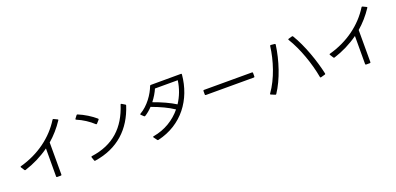

<svg xmlns="http://www.w3.org/2000/svg" viewBox="10 -1763 5765 2794"><g transform="rotate(-20 2892.5 -366.5)"><path d="M149 -219C153 -213 158 -211 165 -213C301 -256 431 -320 551 -406L550 28C550 36 554 40 562 40H620C628 40 632 36 632 28V-469C717 -542 793 -628 860 -729C865 -736 863 -742 855 -745L801 -771C794 -774 788 -773 784 -766C644 -540 411 -367 122 -288C113 -286 111 -280 115 -272Z M1414 -537C1419 -543 1418 -549 1413 -554C1343 -615 1245 -676 1152 -714C1146 -717 1140 -715 1136 -710L1102 -665C1097 -659 1099 -653 1107 -649C1197 -612 1290 -551 1355 -489C1361 -484 1367 -484 1372 -490ZM1150 -2C1152 5 1157 8 1164 7C1529 -48 1756 -265 1862 -595C1864 -602 1862 -607 1856 -610L1806 -640C1799 -644 1793 -642 1790 -634C1688 -314 1485 -119 1140 -72C1132 -71 1129 -66 1131 -58Z M2116 32C2120 37 2125 39 2132 37C2520 -53 2745 -364 2779 -741C2780 -749 2776 -754 2768 -754C2615 -754 2446 -753 2301 -753C2294 -753 2290 -750 2287 -744C2244 -628 2145 -484 2017 -411C2009 -406 2008 -400 2015 -394L2053 -358C2058 -353 2064 -353 2070 -356C2111 -381 2151 -415 2188 -454C2323 -404 2434 -353 2524 -292C2418 -163 2268 -68 2083 -37C2074 -35 2072 -29 2077 -21ZM2693 -683C2677 -565 2635 -452 2570 -354C2480 -410 2367 -462 2235 -509C2280 -566 2316 -627 2340 -683Z M3759 -408C3759 -416 3755 -420 3747 -420H3003C2995 -420 2991 -416 2991 -408V-353C2991 -345 2995 -341 3003 -341H3747C3755 -341 3759 -345 3759 -353Z M4732 -28C4740 -30 4743 -35 4741 -42C4696 -250 4602 -521 4488 -708C4484 -714 4479 -716 4472 -714L4416 -698C4408 -696 4405 -690 4410 -682C4523 -499 4614 -239 4653 -19C4654 -11 4659 -8 4667 -10ZM3955 1C3962 4 3967 3 3971 -3C4093 -186 4178 -449 4210 -682C4211 -690 4207 -695 4200 -696L4141 -702C4133 -703 4128 -699 4127 -691C4101 -479 4020 -223 3889 -40C3884 -33 3886 -27 3894 -24Z M4934 -219C4938 -213 4943 -211 4950 -213C5086 -256 5216 -320 5336 -406L5335 28C5335 36 5339 40 5347 40H5405C5413 40 5417 36 5417 28V-469C5502 -542 5578 -628 5645 -729C5650 -736 5648 -742 5640 -745L5586 -771C5579 -774 5573 -773 5569 -766C5429 -540 5196 -367 4907 -288C4898 -286 4896 -280 4900 -272Z"/></g></svg>

Font: LINE Seed JP App_OTF Regular
Style: Regular
Weight: 400
Designer: LY Corporation & Fontrix & Fontworks
Version: Version 1.002